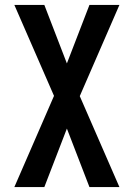

<svg xmlns="http://www.w3.org/2000/svg" viewBox="-20 -755 540 775"><path d="M38 0 198 -368 38 -735H159L250 -499L341 -735H462L302 -367L462 0H341L250 -236L159 0Z"/></svg>

Font: Moesevka
Style: Bold
Weight: 700
Monospace: yes
Designer: Belleve Invis
Foundry: Belleve Invis
Version: Version 32.5.0; ttfautohint (v1.8.4)